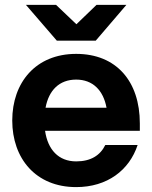

<svg xmlns="http://www.w3.org/2000/svg" viewBox="-20 -752 621 784"><path d="M291 12C418 12 508 -57 542 -160H410C389 -117 350 -93 291 -93C219 -93 175 -141 164 -218H551V-248C551 -420 455 -532 291 -532C126 -532 30 -415 30 -260C30 -105 126 12 291 12ZM86 -732 212 -586H371L496 -732H374L292 -653L209 -732ZM166 -312C179 -383 222 -427 291 -427C359 -427 402 -383 415 -312Z"/></svg>

Font: Aspekta 650
Style: Regular
Weight: 650
Designer: Ivo Dolenc
Version: Version 2.000